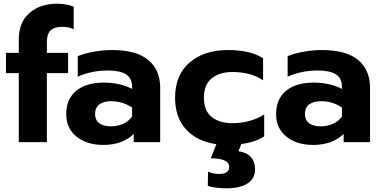

<svg xmlns="http://www.w3.org/2000/svg" viewBox="-20 -764 2057 1032"><path d="M81 -371H12V-480H81V-551Q81 -644 138 -694Q195 -744 286 -744Q338 -744 376 -728V-607Q347 -620 315 -620Q273 -620 252.5 -601Q232 -582 232 -539V-480H346V-371H232V0H81Z M336 -151Q336 -231 389 -275.5Q442 -320 539 -320Q582 -320 621 -311Q660 -302 690 -286V-298Q690 -343 658 -364Q626 -385 560 -385Q472 -385 398 -352V-462Q430 -476 481 -485.5Q532 -495 583 -495Q713 -495 777 -441.5Q841 -388 841 -292V0H699V-44Q638 15 535 15Q447 15 391.5 -29.5Q336 -74 336 -151ZM690 -138V-186Q639 -220 578 -220Q536 -220 513.5 -202.5Q491 -185 491 -151Q491 -119 513 -102Q535 -85 576 -85Q613 -85 643 -99Q673 -113 690 -138Z M1277 10 1262 49Q1305 55 1328 79.5Q1351 104 1351 146Q1351 196 1310.5 222Q1270 248 1199 248Q1168 248 1140 244.5Q1112 241 1097 235L1098 158Q1108 164 1124.5 167.5Q1141 171 1157 171Q1212 171 1212 134Q1212 87 1113 87L1143 11Q1039 -4 980 -68.5Q921 -133 921 -239Q921 -360 998.5 -427.5Q1076 -495 1206 -495Q1324 -495 1394 -451V-332Q1362 -355 1319.5 -366Q1277 -377 1230 -377Q1160 -377 1118 -343Q1076 -309 1076 -239Q1076 -169 1117.5 -135.5Q1159 -102 1229 -102Q1326 -102 1400 -149V-31Q1350 1 1277 10Z M1464 -151Q1464 -231 1517 -275.5Q1570 -320 1667 -320Q1710 -320 1749 -311Q1788 -302 1818 -286V-298Q1818 -343 1786 -364Q1754 -385 1688 -385Q1600 -385 1526 -352V-462Q1558 -476 1609 -485.5Q1660 -495 1711 -495Q1841 -495 1905 -441.5Q1969 -388 1969 -292V0H1827V-44Q1766 15 1663 15Q1575 15 1519.5 -29.5Q1464 -74 1464 -151ZM1818 -138V-186Q1767 -220 1706 -220Q1664 -220 1641.5 -202.5Q1619 -185 1619 -151Q1619 -119 1641 -102Q1663 -85 1704 -85Q1741 -85 1771 -99Q1801 -113 1818 -138Z"/></svg>

Font: Prompt SemiBold
Style: Regular
Weight: 600
Designer: Katatrad Team
Foundry: CadsonDemak
Version: Version 1.001